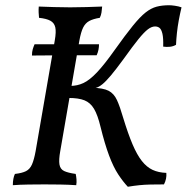

<svg xmlns="http://www.w3.org/2000/svg" viewBox="-20 -704 713 733"><path d="M468 9Q450 -10 431.5 -38Q413 -66 396.5 -110Q380 -154 364 -219Q353 -265 339 -288.5Q325 -312 302.5 -321Q280 -330 242 -330L248 -376Q275 -376 298.5 -387Q322 -398 350 -427.5Q378 -457 417 -512Q459 -571 487 -605.5Q515 -640 536 -656.5Q557 -673 578 -678.5Q599 -684 626 -684Q634 -684 648 -682Q662 -680 673 -676Q667 -651 662.5 -626.5Q658 -602 655.5 -578.5Q653 -555 652 -533Q642 -527 629.5 -525.5Q617 -524 603 -526Q604 -559 600 -575.5Q596 -592 589 -597.5Q582 -603 572 -603Q559 -603 544.5 -592Q530 -581 508.5 -554.5Q487 -528 452 -479Q422 -438 403 -415.5Q384 -393 371 -382.5Q358 -372 347.5 -369Q337 -366 325 -364L332 -369Q374 -368 394.5 -357.5Q415 -347 426.5 -322Q438 -297 451 -252Q469 -193 486 -153Q503 -113 521.5 -89.5Q540 -66 562.5 -55.5Q585 -45 615 -44Q617 -21 606 0Q576 0 554 0.5Q532 1 512 3Q492 5 468 9ZM29 3Q29 -10 31 -21Q33 -32 37 -40Q64 -43 79 -50.5Q94 -58 102 -76Q110 -94 116 -127L189 -549Q195 -583 191 -600Q187 -617 172 -625Q157 -633 129 -636Q128 -646 127.5 -656.5Q127 -667 128 -679Q156 -678 186 -677Q216 -676 248 -676Q280 -676 310 -677Q340 -678 370 -679Q369 -667 367.5 -656.5Q366 -646 361 -636Q336 -632 321 -624Q306 -616 297.5 -599Q289 -582 283 -549L210 -127Q204 -94 207 -76Q210 -58 225 -51Q240 -44 269 -40Q271 -31 272 -19.5Q273 -8 271 3Q241 1 210 0.5Q179 0 150 0Q121 0 88 0.5Q55 1 29 3ZM102 -492Q102 -506 105 -516Q108 -526 112 -535H358Q358 -525 356 -514.5Q354 -504 349 -493Q337 -493 308.5 -493Q280 -493 243.5 -493Q207 -493 169.5 -492.5Q132 -492 102 -492Z"/></svg>

Font: Vollkorn
Style: Italic
Weight: 400
Italic angle: -11°
Designer: Friedrich Althausen
Foundry: Friedrich Althausen
Version: Version 5.001